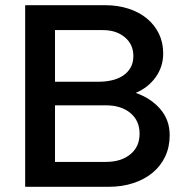

<svg xmlns="http://www.w3.org/2000/svg" viewBox="-20 -720 723 740"><path d="M77 -700H365H385Q434 -700 475.5 -686.5Q517 -673 546.5 -648.5Q576 -624 592.5 -590Q609 -556 609 -514Q609 -463 580 -422.5Q551 -382 503 -362Q561 -342 597.5 -300Q634 -258 634 -199Q634 -154 617 -117.5Q600 -81 569 -55Q538 -29 494.5 -14.5Q451 0 399 0H77ZM377 -604H192V-405H361Q387 -405 411 -410.5Q435 -416 453.5 -428Q472 -440 483 -459Q494 -478 494 -504Q494 -549 461 -576.5Q428 -604 377 -604ZM389 -96Q446 -96 482 -125Q518 -154 518 -205Q518 -255 482.5 -284.5Q447 -314 389 -314H192V-96Z"/></svg>

Font: Rosa Sans Medium
Style: Regular
Weight: 500
Designer: Pentagram / MCKL
Foundry: Pentagram / MCKL
Version: Version 1.005;September 16, 2019;FontCreator 11.5.0.2425 64-